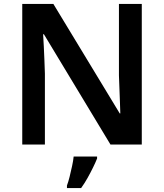

<svg xmlns="http://www.w3.org/2000/svg" viewBox="-20 -734 833 975"><path d="M700 0H541L203 -560H199Q201 -530 202.5 -497Q204 -464 205.5 -429.5Q207 -395 208 -360V0H93V-714H251L588 -158H591Q590 -184 589 -217Q588 -250 586.5 -284.5Q585 -319 584 -351V-714H700ZM473 71Q465 91 452.5 116.5Q440 142 425 169Q410 196 392 221H320V208Q327 190 333.5 163.5Q340 137 346 109.5Q352 82 354 61H473Z"/></svg>

Font: Noto Sans Armenian SemiBold
Style: Regular
Weight: 600
Designer: Monotype Design Team
Foundry: Monotype Imaging Inc.
Version: Version 2.007